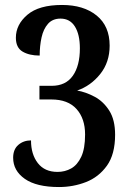

<svg xmlns="http://www.w3.org/2000/svg" viewBox="-20 -744 523 774"><path d="M218 10Q127 10 80 -23Q33 -56 33 -108Q33 -142 54 -160Q75 -178 105 -178Q105 -122 132.5 -86.5Q160 -51 212 -51Q242 -51 267 -65Q292 -79 307.5 -112Q323 -145 323 -202Q323 -266 288.5 -304.5Q254 -343 187 -343H139V-398H188Q245 -398 273.5 -438.5Q302 -479 302 -549Q302 -605 282 -637Q262 -669 224 -669Q192 -669 173.5 -648Q155 -627 147.5 -593Q140 -559 140 -520Q98 -520 71 -536Q44 -552 44 -592Q44 -645 90.5 -684.5Q137 -724 230 -724Q317 -724 369.5 -681.5Q422 -639 422 -560Q422 -493 384 -445.5Q346 -398 291 -379Q326 -373 361.5 -354Q397 -335 420.5 -298Q444 -261 444 -201Q444 -122 411 -76Q378 -30 326.5 -10Q275 10 218 10Z"/></svg>

Font: Noto Serif Condensed SemiBold
Style: Regular
Weight: 600
Width: 3
Designer: Monotype Design Team
Foundry: Monotype Imaging Inc.
Version: Version 2.013